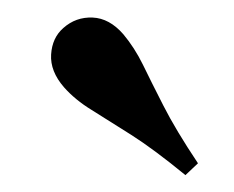

<svg xmlns="http://www.w3.org/2000/svg" viewBox="-20 -684 271 222"><path d="M194.4 -481.5Q158.1 -511.3 131.5 -528.2Q104.8 -545.2 85.9 -556.9Q66.9 -568.5 54 -583.1Q37.9 -601.6 39.1 -621Q40.3 -640.3 53.2 -651.6Q67.7 -664.5 87.1 -663.7Q106.5 -662.9 122.6 -644.4Q135.5 -629 145.2 -609.3Q154.8 -589.5 169 -561.7Q183.1 -533.9 208.9 -495.2Z"/></svg>

Font: Playfair 12pt Medium
Style: Regular
Weight: 500
Designer: Claus Eggers Sørensen
Foundry: Claus Eggers Sørensen
Version: Version 2.000;gftools[0.9.28]